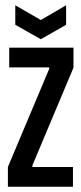

<svg xmlns="http://www.w3.org/2000/svg" viewBox="-20 -709 309 729"><path d="M10 0V-75L167 -448V-453H15V-528H259V-452L103 -81V-75H257V0ZM38 -689 135 -633 231 -689V-615L135 -560L38 -615Z"/></svg>

Font: Bricolage Grotesque 48pt Condensed
Style: Regular
Weight: 400
Width: 3
Designer: Mathieu Triay
Foundry: Atelier Triay
Version: Version 1.000; ttfautohint (v1.8.4.7-5d5b);gftools[0.9.32]